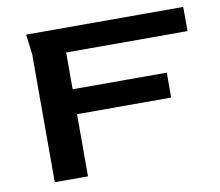

<svg xmlns="http://www.w3.org/2000/svg" viewBox="-69 -670 861 751"><g transform="rotate(-10 362.0 -294.0)"><path d="M90 0V-508L80 -588H704V-492H222V-346H596V-247H222V0Z"/></g></svg>

Font: Goldman
Style: Regular
Weight: 400
Designer: Jaikishan Patel
Version: Version 1.000; ttfautohint (v1.8.3)